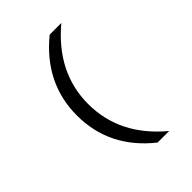

<svg xmlns="http://www.w3.org/2000/svg" viewBox="-249 -827 1097 1097"><g transform="rotate(-45 300.0 -278.0)"><path d="M360.8 -713.9H455.1Q235.8 -530.3 235.8 -277.8Q235.8 -23.4 454.1 158.2H360.8Q144 -14.2 144 -276.9Q144 -536.6 360.8 -713.9Z"/></g></svg>

Font: WenQuanYi Micro Hei Mono
Style: Regular
Weight: 400
Foundry: Ascender Corporation
Version: Version 0.2.0-beta